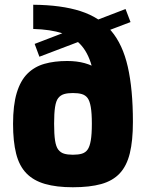

<svg xmlns="http://www.w3.org/2000/svg" viewBox="-20 -784 615 809"><path d="M287 5Q218 5 169.5 -9Q121 -23 91 -54Q61 -85 48 -136.5Q35 -188 35 -262Q35 -341 50.5 -392.5Q66 -444 95.5 -473.5Q125 -503 167 -515Q209 -527 263 -527Q304 -527 336.5 -518Q369 -509 391.5 -493Q414 -477 426 -454Q449 -426 476 -402Q503 -378 521.5 -347.5Q540 -317 540 -270Q540 -191 527 -138Q514 -85 484.5 -53.5Q455 -22 406.5 -8.5Q358 5 287 5ZM287 -132Q310 -132 325 -136.5Q340 -141 349 -153.5Q358 -166 362.5 -192Q367 -218 367 -263Q367 -307 362.5 -333Q358 -359 349 -371Q340 -383 325 -387.5Q310 -392 287 -392Q265 -392 250 -387.5Q235 -383 225.5 -371Q216 -359 212 -333Q208 -307 208 -263Q208 -218 212 -192Q216 -166 225.5 -153.5Q235 -141 250 -136.5Q265 -132 287 -132ZM540 -271 385 -335Q385 -428 370.5 -490.5Q356 -553 325 -590Q294 -627 243.5 -643.5Q193 -660 120 -662V-764Q239 -763 319.5 -737Q400 -711 448.5 -654Q497 -597 518.5 -502.5Q540 -408 540 -271ZM146 -545 126 -599 509 -746 530 -691Z"/></svg>

Font: Exo Thin ExtraBold
Style: Regular
Weight: 800
Version: Version 2.000